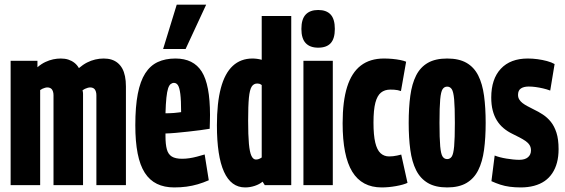

<svg xmlns="http://www.w3.org/2000/svg" viewBox="-20 -810 2471 840"><path d="M26.5 0V-544H143.8V-515.8Q161.5 -530.9 178.8 -538.9Q196 -546.9 212.9 -550.5Q229.7 -554 245.9 -554Q264.2 -554 278.9 -549.3Q293.6 -544.5 305.6 -535.2Q317.5 -525.9 325.2 -512.1Q343.3 -527.5 360.9 -536.5Q378.4 -545.4 396.8 -549.7Q415.2 -554 433.5 -554Q452.5 -554 467.7 -549.3Q482.9 -544.5 494.9 -534.7Q506.8 -524.9 514.9 -510.4Q522.9 -495.9 526.9 -476.2Q530.9 -456.5 530.9 -432V0H401.7V-393.5Q401.7 -402.1 399.5 -409.1Q397.2 -416 394 -419.8Q390.8 -423.5 385.8 -425.5Q380.9 -427.5 374.7 -427.5Q369.9 -427.5 363.9 -425.9Q357.9 -424.3 352.1 -421.5Q346.3 -418.7 340.9 -414.5Q342.1 -411.4 342.7 -407.6Q343.3 -403.8 343.3 -399.1V0H214.1V-393.5Q214.1 -402.1 211.9 -409.1Q209.6 -416 206.4 -419.8Q203.2 -423.5 198.2 -425.5Q193.3 -427.5 187.1 -427.5Q182.6 -427.5 176.9 -425.9Q171.2 -424.3 165.9 -421.9Q160.5 -419.5 155.7 -416V0Z M742 10Q699 10 666.8 -5.6Q634.6 -21.2 613.5 -54Q592.4 -86.8 582.2 -138.7Q572 -190.6 572 -262.2Q572 -343.2 582.8 -399.2Q593.6 -455.2 615.5 -489.3Q637.4 -523.4 670.5 -538.7Q703.6 -554 747.6 -554Q826.4 -554 862.6 -496.8Q898.8 -439.6 898.8 -306.8Q898.8 -298.2 898.3 -278.3Q897.8 -258.4 897.4 -246.6Q880.2 -243.6 855.5 -240.4Q830.8 -237.2 803.5 -234.2Q776.2 -231.2 750 -228.8Q723.8 -226.4 704 -226Q704 -222.8 704 -219.9Q704 -217 704 -213.8Q704 -178.8 709.9 -156.9Q715.8 -135 731.6 -125.2Q747.4 -115.4 776.6 -115.4Q792.2 -115.4 808.5 -117.8Q824.8 -120.2 841.7 -124.7Q858.6 -129.2 875.4 -134.2L893.4 -21.4Q869.2 -10.8 845.3 -3.8Q821.4 3.2 796.1 6.6Q770.8 10 742 10ZM704 -314.4Q712.4 -314.4 722.2 -314.7Q732 -315 741.5 -315.8Q751 -316.6 759.1 -317.7Q767.2 -318.8 772.4 -319.4Q772.4 -371.2 768.9 -398.9Q765.4 -426.6 758.6 -437Q751.8 -447.4 741 -447.4Q733.4 -447.4 726.6 -442.1Q719.8 -436.8 715.3 -422.9Q710.8 -409 708 -382.6Q705.2 -356.2 704 -314.4ZM693.6 -595.6 753.2 -789.6H882L792 -595.6Z M1138.4 0 1128.8 -15.2Q1115.4 -3.8 1094.6 3.1Q1073.8 10 1052.6 10Q991 10 960 -58.4Q929 -126.8 929 -262Q929 -360 946.3 -424.8Q963.6 -489.6 998.4 -521.8Q1033.2 -554 1085 -554Q1094.2 -554 1105.2 -552.5Q1116.2 -551 1125 -548.4V-740H1254.2V0ZM1125 -121V-438Q1118.4 -442.6 1114.3 -443.6Q1110.2 -444.6 1105.4 -444.6Q1089.8 -444.6 1081.1 -431Q1072.4 -417.4 1069 -382.5Q1065.6 -347.6 1065.6 -282Q1065.6 -218.4 1069 -181.1Q1072.4 -143.8 1080.1 -127.9Q1087.8 -112 1099.8 -112Q1104.8 -112 1109 -113.1Q1113.2 -114.2 1117.3 -116.4Q1121.4 -118.6 1125 -121Z M1372.1 -601.4Q1336.2 -601.4 1317.4 -621.4Q1298.6 -641.4 1298.6 -683.5Q1298.6 -726.3 1317.4 -746.3Q1336.2 -766.3 1372.1 -766.3Q1408.3 -766.3 1426.6 -746.3Q1444.9 -726.3 1444.9 -683.5Q1444.9 -641.4 1427 -621.4Q1409 -601.4 1372.1 -601.4ZM1307.5 0V-544H1436V0Z M1479 -270.8Q1479 -367.2 1498.7 -429.8Q1518.4 -492.4 1558.6 -523.2Q1598.8 -554 1659.8 -554Q1678.4 -554 1696.6 -552.3Q1714.8 -550.6 1730.7 -547.5Q1746.6 -544.4 1756.8 -540L1734.2 -411.6Q1727.6 -414 1720.2 -415.5Q1712.8 -417 1704.9 -417.5Q1697 -418 1687.6 -418Q1663 -418 1646.7 -404.8Q1630.4 -391.6 1622.2 -360.5Q1614 -329.4 1614 -273.6Q1614 -219 1621.7 -186.5Q1629.4 -154 1644.8 -139.8Q1660.2 -125.6 1682.6 -125.6Q1691 -125.6 1699.8 -126.6Q1708.6 -127.6 1717.6 -129.5Q1726.6 -131.4 1735.4 -133.8L1762.8 -10Q1745.8 -1.8 1713 4.1Q1680.2 10 1650 10Q1563.2 10 1521.1 -58.8Q1479 -127.6 1479 -270.8Z M1768 -272.4Q1768 -338.6 1775.1 -391Q1782.2 -443.4 1800.5 -479.7Q1818.8 -516 1851.8 -535Q1884.8 -554 1936.4 -554Q1988 -554 2021 -535Q2054 -516 2072.3 -479.7Q2090.6 -443.4 2097.7 -391Q2104.8 -338.6 2104.8 -272.4Q2104.8 -206.8 2097.7 -154.4Q2090.6 -102 2072.3 -65.5Q2054 -29 2021 -9.5Q1988 10 1936.4 10Q1884.8 10 1851.8 -9.5Q1818.8 -29 1800.5 -65.5Q1782.2 -102 1775.1 -154.4Q1768 -206.8 1768 -272.4ZM1902.8 -272.4Q1902.8 -204 1905.9 -170Q1909 -136 1916.4 -125Q1923.8 -114 1936.4 -114Q1949 -114 1956.4 -125Q1963.8 -136 1966.9 -170Q1970 -204 1970 -272.4Q1970 -341.8 1966.9 -375.4Q1963.8 -409 1956.4 -420Q1949 -431 1936.4 -431Q1923.8 -431 1916.4 -420Q1909 -409 1905.9 -375.4Q1902.8 -341.8 1902.8 -272.4Z M2130 -17.4 2144.2 -129.6Q2154 -125.6 2167.4 -122.1Q2180.8 -118.6 2195.6 -116.2Q2210.4 -113.8 2224.8 -112.3Q2239.2 -110.8 2252 -110.8Q2276.8 -110.8 2289.9 -122.1Q2303 -133.4 2303 -152Q2303 -165.8 2296.6 -175.7Q2290.2 -185.6 2278.8 -193.4Q2267.4 -201.2 2253 -208.7Q2238.6 -216.2 2222.2 -224.2Q2200.2 -234.8 2182.9 -249.4Q2165.6 -264 2153.7 -283.3Q2141.8 -302.6 2135.5 -327.3Q2129.2 -352 2129.2 -383.2Q2129.2 -464.4 2171.1 -509.2Q2213 -554 2289.2 -554Q2310 -554 2331.6 -551.1Q2353.2 -548.2 2373 -542.9Q2392.8 -537.6 2406.4 -529.8L2387.2 -413.8Q2371.8 -419.6 2355.6 -423.3Q2339.4 -427 2323.7 -429.2Q2308 -431.4 2293 -431.4Q2271.6 -431.4 2259 -423Q2246.4 -414.6 2246.4 -395Q2246.4 -383.6 2251.6 -375Q2256.8 -366.4 2265.7 -359.4Q2274.6 -352.4 2287.2 -345.7Q2299.8 -339 2314.8 -331.4Q2335.6 -321.6 2355 -308.9Q2374.4 -296.2 2389.8 -277.2Q2405.2 -258.2 2414.5 -229.4Q2423.8 -200.6 2423.8 -157.6Q2423.8 -125.2 2416.9 -99Q2410 -72.8 2396.3 -52.2Q2382.6 -31.6 2362.8 -17.9Q2343 -4.2 2316.5 2.9Q2290 10 2258 10Q2232.8 10 2210.6 7.1Q2188.4 4.2 2168.9 -2.2Q2149.4 -8.6 2130 -17.4Z"/></svg>

Font: Georama ExtraCondensed Thin
Style: Regular
Weight: 100
Width: 2
Designer: Jean-Baptiste Levee
Foundry: Production Type
Version: Version 1.001